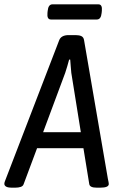

<svg xmlns="http://www.w3.org/2000/svg" viewBox="-42 -864 552 886"><path d="M13 2Q-6 2 -14 -3Q-22 -8 -22 -16Q-22 -22 -18 -31L231 -678Q240 -702 275 -702H307Q324 -702 334 -697Q344 -692 346 -678L456 -38Q458 -29 459 -23.5Q460 -18 460 -15Q460 2 421 2H404Q373 2 370 -14L343 -180H129L67 -14Q64 -5 53.5 -1.5Q43 2 29 2ZM259 -528 157 -254H331L287 -528Q286 -539 284.5 -557Q283 -575 282 -589H277Q273 -575 268.5 -558.5Q264 -542 259 -528ZM193 -774Q174 -774 177 -804L178 -814Q181 -844 200 -844H412Q431 -844 428 -814L427 -804Q424 -774 405 -774Z"/></svg>

Font: Asap Condensed Condensed Regular
Style: Italic
Weight: 400
Width: 3
Italic angle: -6°
Designer: Pablo Cosgaya
Foundry: Omnibus-Type
Version: Version 3.001; ttfautohint (v1.8.4.7-5d5b)